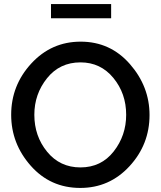

<svg xmlns="http://www.w3.org/2000/svg" viewBox="-20 -920 792 945"><path d="M527 -830H231V-900H527ZM375 5Q228 5 131.5 -104Q35 -213 35 -355Q35 -500 134 -607.5Q233 -715 377 -715Q523 -715 619.5 -604.5Q716 -494 716 -354Q716 -209 617.5 -102Q519 5 375 5ZM149 -355Q149 -250 212 -173Q275 -96 376 -96Q478 -96 539.5 -174.5Q601 -253 601 -355Q601 -460 538 -536.5Q475 -613 376 -613Q274 -613 211.5 -535Q149 -457 149 -355Z"/></svg>

Font: Raleway
Style: Regular
Weight: 600
Designer: Matt McInerney, Pablo Impallari, Rodrigo Fuenzalida
Foundry: Matt McInerney, Pablo Impallari, Rodrigo Fuenzalida
Version: Version 1.000;PS 001.001;hotconv 1.0.56; ttfautohint (v1.5)